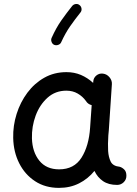

<svg xmlns="http://www.w3.org/2000/svg" viewBox="-20 -892 679 951"><path d="M560.1 23.9Q517.6 23.9 490.2 5.1Q462.9 -13.7 447.8 -45.4Q416 -6.3 371.8 16.1Q327.6 38.6 272 38.6Q204.1 38.6 153.8 5.6Q103.5 -27.3 75.2 -83.3Q46.9 -139.2 45.4 -208.5Q43.9 -269.5 62.3 -327.6Q80.6 -385.7 115.5 -432.6Q150.4 -479.5 199.5 -507.1Q248.5 -534.7 309.1 -534.7Q348.1 -534.7 380.9 -520.8Q413.6 -506.8 441.4 -481.4L441.9 -487.8Q442.9 -506.3 457.3 -518.1Q471.7 -529.8 490.2 -527.3Q509.3 -524.9 522.2 -509.5Q535.2 -494.1 534.2 -475.6L519 -247.1Q518.1 -233.9 516.6 -221.2Q515.1 -201.7 514.9 -180.2Q514.6 -158.7 515.6 -143.6Q517.6 -113.8 528.3 -91.6Q539.1 -69.3 573.2 -65.9Q585 -62.5 595.5 -52.2Q606 -42 606 -22Q606.4 -2.9 592.8 10.5Q579.1 23.9 560.1 23.9ZM272.9 -53.2Q347.2 -53.2 383.8 -111.3Q420.4 -169.4 426.3 -259.8L434.1 -371.1Q415 -376 405.8 -391.6Q389.2 -414.6 364.7 -428.7Q340.3 -442.9 308.6 -442.9Q254.4 -442.9 215.6 -408.2Q176.8 -373.5 156.7 -319.6Q136.7 -265.6 138.2 -207Q140.1 -139.2 174.8 -96.2Q209.5 -53.2 272.9 -53.2ZM374 -866.7Q382.3 -860.4 383.8 -849.4Q385.3 -838.4 378.4 -830.1Q351.1 -795.9 327.4 -762Q303.7 -728 283.2 -683.1Q279.3 -673.8 268.8 -669.9Q258.3 -666 248.5 -669.9Q239.3 -673.8 235.4 -684.6Q231.4 -695.3 235.8 -704.6Q257.8 -753.9 283.9 -791Q310.1 -828.1 337.4 -862.3Q344.2 -870.6 355.2 -872.1Q366.2 -873.5 374 -866.7Z"/></svg>

Font: Mikhak-FD Medium
Style: Regular
Weight: 500
Designer: Amin Abedi
Version: Version 3.2